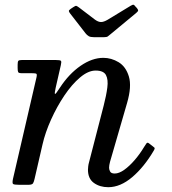

<svg xmlns="http://www.w3.org/2000/svg" viewBox="-20 -770 717 800"><path d="M71.5 -520H211.5Q230.5 -520 233.8 -516.5Q237 -513 233.5 -498.5L212 -404.5Q206.5 -380 209.2 -378.5Q212 -377 229.5 -404.5Q267.5 -462.5 315.8 -495.8Q364 -529 410.5 -529Q444 -529 474.2 -510.8Q504.5 -492.5 517 -451.2Q529.5 -410 509.5 -341L438.5 -96Q434.5 -81 434.5 -71Q434.5 -63 439 -55Q443.5 -47 458 -47Q476 -47 497.8 -62.5Q519.5 -78 541.2 -103.2Q563 -128.5 580 -157Q586 -167 590.2 -172.5Q594.5 -178 601 -172.5L614 -162.5Q620 -157.5 623.2 -155Q626.5 -152.5 621 -143Q580.5 -74 531 -32Q481.5 10 431 10Q396 10 371.2 -7.8Q346.5 -25.5 346.5 -63Q346.5 -67 347.5 -76.2Q348.5 -85.5 350.5 -92L412 -330Q423 -372.5 427.2 -405.5Q431.5 -438.5 421.5 -457.2Q411.5 -476 378.5 -476Q347.5 -476 313.5 -447.2Q279.5 -418.5 248.2 -372Q217 -325.5 192.8 -271.8Q168.5 -218 157 -167.5L124 -24.5Q121.5 -13 117.8 -6.5Q114 0 98.5 0H59.5Q38 0 34.2 -3.8Q30.5 -7.5 34 -24.5L132 -447.5Q135 -460.5 131.2 -462.8Q127.5 -465 111.5 -465H70.5Q58 -465 55.8 -469.5Q53.5 -474 53.5 -486.5V-500.5Q53.5 -513 56.5 -516.5Q59.5 -520 71.5 -520ZM337 -630.5 272.5 -713.5Q267.5 -720 267 -723.8Q266.5 -727.5 274.5 -733L285 -740Q294.5 -746.5 298 -745.5Q301.5 -744.5 309 -739L376 -688Q389 -678.5 400.5 -678.2Q412 -678 429 -688L524.5 -746Q533.5 -751.5 537 -750Q540.5 -748.5 545.5 -741.5L549.5 -737.5Q555 -731 555.5 -727Q556 -723 547.5 -716L440 -627Q433.5 -621.5 429 -618.2Q424.5 -615 412.5 -615H372.5Q357 -615 349.8 -619.2Q342.5 -623.5 337 -630.5Z"/></svg>

Font: Besley
Style: Italic
Weight: 400
Italic angle: -13°
Designer: Owen Earl
Foundry: indestructible type*
Version: Version 4.000; ttfautohint (v1.8.4.7-5d5b)